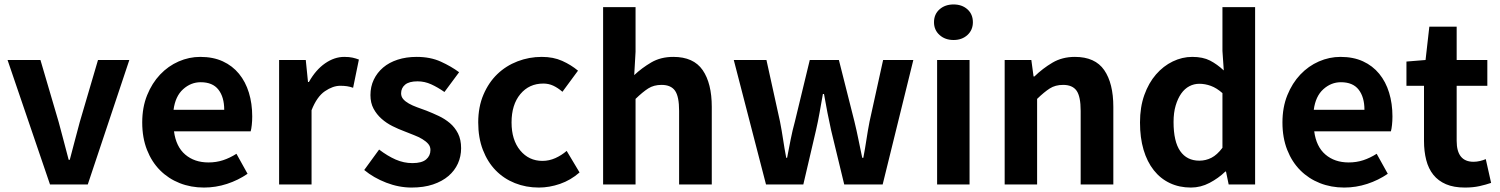

<svg xmlns="http://www.w3.org/2000/svg" viewBox="-20 -830 6748 864"><path d="M14 -560H162L244 -281Q255 -239 266.5 -196.5Q278 -154 289 -111H294Q305 -154 316.5 -196.5Q328 -239 339 -281L421 -560H562L375 0H205Z M898 14Q839 14 788.5 -6Q738 -26 700.5 -63.5Q663 -101 641.5 -155.5Q620 -210 620 -279Q620 -347 642 -401.5Q664 -456 700.5 -494.5Q737 -533 784 -553.5Q831 -574 881 -574Q939 -574 982.5 -554Q1026 -534 1055.5 -498Q1085 -462 1100 -413Q1115 -364 1115 -306Q1115 -286 1113 -267.5Q1111 -249 1108 -239H763Q772 -170 813.5 -134.5Q855 -99 918 -99Q953 -99 983.5 -109Q1014 -119 1044 -138L1094 -48Q1052 -19 1001.5 -2.5Q951 14 898 14ZM989 -336Q989 -393 963 -426.5Q937 -460 883 -460Q839 -460 804 -428.5Q769 -397 761 -336Z M1236 -560H1356L1366 -461H1370Q1401 -516 1443 -545Q1485 -574 1529 -574Q1552 -574 1567 -570.5Q1582 -567 1595 -562L1569 -435Q1555 -440 1541.5 -442Q1528 -444 1511 -444Q1478 -444 1442 -419.5Q1406 -395 1382 -334V0H1236Z M1832 14Q1775 14 1718 -8Q1661 -30 1619 -65L1686 -157Q1724 -128 1760.5 -112Q1797 -96 1836 -96Q1878 -96 1897.5 -112.5Q1917 -129 1917 -155Q1917 -171 1907 -182.5Q1897 -194 1880.5 -204Q1864 -214 1843 -222Q1822 -230 1800 -239Q1773 -249 1746 -262.5Q1719 -276 1697 -295.5Q1675 -315 1661 -341Q1647 -367 1647 -402Q1647 -440 1662 -471.5Q1677 -503 1704 -526Q1731 -549 1769.5 -561.5Q1808 -574 1855 -574Q1917 -574 1964 -552.5Q2011 -531 2046 -505L1980 -416Q1950 -437 1920.5 -450.5Q1891 -464 1859 -464Q1821 -464 1803 -449Q1785 -434 1785 -410Q1785 -395 1794.5 -384Q1804 -373 1820 -364Q1836 -355 1856.5 -347.5Q1877 -340 1899 -332Q1927 -321 1954.5 -308Q1982 -295 2004.5 -276Q2027 -257 2041 -229.5Q2055 -202 2055 -163Q2055 -126 2040.5 -94Q2026 -62 1998 -38Q1970 -14 1928.5 0Q1887 14 1832 14Z M2405 14Q2347 14 2297 -6Q2247 -26 2210.5 -63.5Q2174 -101 2153 -155.5Q2132 -210 2132 -279Q2132 -349 2155.5 -404Q2179 -459 2218 -496.5Q2257 -534 2309 -554Q2361 -574 2418 -574Q2470 -574 2510 -556Q2550 -538 2581 -512L2511 -417Q2490 -435 2469.5 -444.5Q2449 -454 2425 -454Q2361 -454 2321.5 -406.5Q2282 -359 2282 -279Q2282 -200 2321 -153Q2360 -106 2421 -106Q2451 -106 2479 -118.5Q2507 -131 2530 -151L2588 -54Q2548 -19 2500 -2.5Q2452 14 2405 14Z M2694 -798H2840V-597L2834 -492Q2868 -524 2910.5 -549Q2953 -574 3010 -574Q3101 -574 3142 -514.5Q3183 -455 3183 -349V0H3036V-331Q3036 -396 3017.5 -422Q2999 -448 2957 -448Q2922 -448 2897 -432Q2872 -416 2840 -385V0H2694Z M3282 -560H3429L3490 -283Q3498 -242 3504 -202Q3510 -162 3518 -120H3522Q3530 -162 3538 -202.5Q3546 -243 3557 -283L3624 -560H3755L3825 -283Q3835 -242 3843 -202Q3851 -162 3860 -120H3865Q3873 -162 3879 -202Q3885 -242 3893 -283L3954 -560H4090L3952 0H3779L3720 -244Q3711 -284 3703.5 -323Q3696 -362 3688 -407H3683Q3675 -362 3668 -322.5Q3661 -283 3652 -244L3595 0H3427Z M4197 -560H4343V0H4197ZM4271 -650Q4233 -650 4208 -672.5Q4183 -695 4183 -730Q4183 -766 4208 -788Q4233 -810 4271 -810Q4309 -810 4333.5 -788Q4358 -766 4358 -730Q4358 -695 4333.5 -672.5Q4309 -650 4271 -650Z M4501 -560H4621L4631 -486H4635Q4672 -522 4716 -548Q4760 -574 4817 -574Q4908 -574 4949 -514.5Q4990 -455 4990 -349V0H4843V-331Q4843 -396 4824.5 -422Q4806 -448 4764 -448Q4729 -448 4704 -432Q4679 -416 4647 -385V0H4501Z M5339 14Q5287 14 5244.5 -6Q5202 -26 5172 -64Q5142 -102 5126 -156Q5110 -210 5110 -279Q5110 -348 5129.5 -402.5Q5149 -457 5182 -495Q5215 -533 5257.5 -553.5Q5300 -574 5345 -574Q5393 -574 5425 -557.5Q5457 -541 5487 -513L5481 -601V-798H5628V0H5509L5497 -58H5494Q5463 -28 5423 -7Q5383 14 5339 14ZM5377 -107Q5406 -107 5431.5 -120Q5457 -133 5481 -165V-411Q5455 -434 5429 -443.5Q5403 -453 5377 -453Q5353 -453 5332 -442Q5311 -431 5295.5 -409Q5280 -387 5270.5 -355Q5261 -323 5261 -281Q5261 -193 5291 -150Q5321 -107 5377 -107Z M6029 14Q5970 14 5919.5 -6Q5869 -26 5831.5 -63.5Q5794 -101 5772.5 -155.5Q5751 -210 5751 -279Q5751 -347 5773 -401.5Q5795 -456 5831.5 -494.5Q5868 -533 5915 -553.5Q5962 -574 6012 -574Q6070 -574 6113.5 -554Q6157 -534 6186.5 -498Q6216 -462 6231 -413Q6246 -364 6246 -306Q6246 -286 6244 -267.5Q6242 -249 6239 -239H5894Q5903 -170 5944.5 -134.5Q5986 -99 6049 -99Q6084 -99 6114.5 -109Q6145 -119 6175 -138L6225 -48Q6183 -19 6132.5 -2.5Q6082 14 6029 14ZM6120 -336Q6120 -393 6094 -426.5Q6068 -460 6014 -460Q5970 -460 5935 -428.5Q5900 -397 5892 -336Z M6572 14Q6522 14 6487 -1Q6452 -16 6430 -43.5Q6408 -71 6398 -110Q6388 -149 6388 -196V-444H6309V-553L6395 -560L6412 -710H6535V-560H6673V-444H6535V-196Q6535 -102 6611 -102Q6625 -102 6640 -105.5Q6655 -109 6666 -114L6690 -7Q6667 1 6638 7.5Q6609 14 6572 14Z"/></svg>

Font: SpoqaHanSans-Bold
Style: Regular
Weight: 700
Designer: [Spoqa Han Sans] Dong-huui Kim \uAE40 \uB3D9 \uD718   [Noto Sans] Ryoko NISHIZUKA \u897F \u585A \u6DBC \u5B50  (kana & i
Foundry: Spoqa (http://www.spoqa-han-sans.com)
Version: Version 2.000